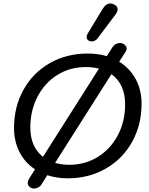

<svg xmlns="http://www.w3.org/2000/svg" viewBox="-20 -1019 860 1108"><path d="M797 -421Q797 -298 742 -199.5Q687 -101 589.5 -45.5Q492 10 371 10Q307 10 253 -8L219 46Q213 56 201.5 62.5Q190 69 177 69Q162 69 151 59.5Q140 50 140 36Q140 25 148 12L182 -42Q124 -80 92.5 -141.5Q61 -203 61 -280Q61 -403 115.5 -501Q170 -599 267 -654.5Q364 -710 486 -710Q547 -710 596 -695L630 -748Q636 -758 647.5 -764.5Q659 -771 672 -771Q687 -771 699 -761Q711 -751 711 -738Q711 -730 704 -719L668 -663Q729 -625 763 -562.5Q797 -500 797 -421ZM228 -114 551 -623Q517 -632 474 -632Q384 -632 311 -586.5Q238 -541 196.5 -461Q155 -381 155 -283Q155 -171 228 -114ZM702 -417Q702 -534 623 -591L298 -79Q336 -68 379 -68Q471 -68 544.5 -113.5Q618 -159 660 -238.5Q702 -318 702 -417ZM480 -805Q480 -815 486 -825L572 -967Q591 -999 617 -999Q627 -999 639 -993Q659 -983 659 -965Q659 -953 648 -937L544 -799Q538 -790 528.5 -785Q519 -780 509 -780Q500 -780 494 -783Q480 -791 480 -805Z"/></svg>

Font: Kodchasan Medium
Style: Italic
Weight: 500
Italic angle: -10°
Version: Version 1.000; ttfautohint (v1.6)